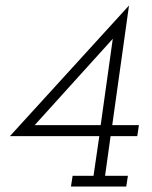

<svg xmlns="http://www.w3.org/2000/svg" viewBox="-20 -678 554 698"><path d="M244 -39H320L341 -183H16L449 -658L388 -223H485L479 -183H382L362 -39H445L439 0H238ZM390 -537 106 -223H346Z"/></svg>

Font: Josefin Slab
Style: Italic
Weight: 400
Italic angle: -12°
Designer: Santiago Orozco
Foundry: Typemade
Version: Version 2.000